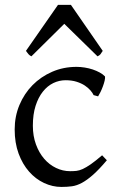

<svg xmlns="http://www.w3.org/2000/svg" viewBox="-20 -738 477 773"><path d="M410.2 -92.8Q378.4 -55.2 354.2 -33.9Q330.1 -12.7 309.6 -1.7Q289.1 9.3 269.5 12Q250 14.6 227.1 14.6Q191.4 14.6 157.5 -1.2Q123.5 -17.1 97.2 -46.9Q70.8 -76.7 54.9 -119.6Q39.1 -162.6 39.1 -216.8Q39.1 -269.5 58.3 -315.4Q77.6 -361.3 111.1 -395.3Q144.5 -429.2 189.9 -449Q235.4 -468.8 288.1 -468.8Q304.2 -468.8 321 -466.1Q337.9 -463.4 353.3 -458.3Q368.7 -453.1 381.6 -446Q394.5 -439 402.8 -430.2Q403.8 -424.3 401.4 -413.6Q398.9 -402.8 394.5 -390.9Q390.1 -378.9 384.8 -367.9Q379.4 -356.9 375 -350.1L356.9 -355Q353 -363.8 344.2 -374Q335.4 -384.3 321.5 -393.6Q307.6 -402.8 288.3 -408.9Q269 -415 244.1 -415Q218.3 -415 194.6 -403.6Q170.9 -392.1 152.6 -369.1Q134.3 -346.2 123.3 -312Q112.3 -277.8 112.3 -231.9Q112.3 -190.4 124.8 -156.5Q137.2 -122.6 158 -98.6Q178.7 -74.7 205.8 -61.8Q232.9 -48.8 262.2 -48.8Q275.9 -48.8 287.6 -50Q299.3 -51.3 313.2 -57.6Q327.1 -64 345.5 -76.7Q363.8 -89.4 391.1 -112.8ZM393.6 -533.2Q387.7 -523.9 384.3 -519.5Q380.9 -515.1 372.6 -511.2L238.8 -642.1L106.4 -511.2Q102.5 -513.2 99.9 -515.1Q97.2 -517.1 95 -519.5Q92.8 -522 90.3 -525.4Q87.9 -528.8 84.5 -533.2L213.4 -718.3H265.6Z"/></svg>

Font: Noto Serif Devanagari
Style: Regular
Weight: 400
Designer: Monotype Design Team
Foundry: Monotype Imaging Inc.
Version: Version 1.01